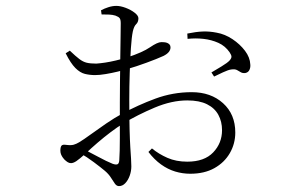

<svg xmlns="http://www.w3.org/2000/svg" viewBox="-20 -574 1040 652"><path d="M325 -525 323 -539Q334 -545 348 -549.5Q362 -554 375 -554Q389 -554 406.5 -547.5Q424 -541 437 -531Q450 -521 450 -512Q450 -499 442.5 -492Q435 -485 431 -467Q427 -448 424.5 -410Q422 -372 420.5 -326Q419 -280 419 -235Q419 -175 420 -136.5Q421 -98 422.5 -74Q424 -50 425 -35.5Q426 -21 426 -9Q426 7 420.5 22.5Q415 38 405.5 48Q396 58 384 58Q376 58 370 49.5Q364 41 356.5 29Q349 17 336 6Q323 -5 299 -23Q275 -41 252 -54L263 -68Q285 -57 313.5 -41.5Q342 -26 362 -18Q373 -14 378.5 -16Q384 -18 385 -29Q387 -58 387 -106Q387 -154 387 -226Q387 -259 387.5 -300Q388 -341 388.5 -380.5Q389 -420 389.5 -451Q390 -482 390 -495Q390 -507 386.5 -512Q383 -517 372 -521Q362 -524 351 -524.5Q340 -525 325 -525ZM217 -402Q237 -383 249.5 -373.5Q262 -364 274.5 -361Q287 -358 307 -358Q321 -359 337.5 -361.5Q354 -364 373 -368.5Q392 -373 412 -379Q464 -396 489.5 -413.5Q515 -431 528 -431Q533 -431 538.5 -430.5Q544 -430 548.5 -428Q553 -426 556 -422.5Q559 -419 559 -413Q559 -396 535 -384Q513 -374 477.5 -361Q442 -348 414 -340Q401 -336 380.5 -331Q360 -326 339 -322.5Q318 -319 303 -319Q285 -319 268.5 -323Q252 -327 236 -343Q220 -359 203 -393ZM249 -91Q264 -100 288 -117.5Q312 -135 340.5 -154.5Q369 -174 395 -188Q448 -217 507.5 -239Q567 -261 631 -261Q696 -261 737.5 -223.5Q779 -186 779 -124Q779 -86 760.5 -54Q742 -22 708 -3Q674 16 626 16Q600 16 575 8.5Q550 1 527 -15.5Q504 -32 484 -58L496 -70Q519 -51 548.5 -38Q578 -25 616 -25Q674 -25 704 -56.5Q734 -88 734 -132Q734 -161 721.5 -184Q709 -207 683 -220Q657 -233 616 -233Q563 -233 505 -208.5Q447 -184 399 -155Q378 -142 355.5 -125Q333 -108 311.5 -89.5Q290 -71 271 -53Q250 -34 239.5 -27Q229 -20 221 -20Q215 -20 209.5 -23.5Q204 -27 198 -33Q191 -41 188 -48Q185 -55 185 -62Q185 -75 189 -79.5Q193 -84 205 -82Q221 -80 230 -82.5Q239 -85 249 -91ZM617 -442 616 -460Q645 -466 668 -467Q691 -468 716 -463Q744 -458 769.5 -441Q795 -424 812 -401.5Q829 -379 830 -355Q831 -345 827 -336.5Q823 -328 813 -326Q804 -325 798 -328.5Q792 -332 785 -336Q778 -340 765 -338Q756 -337 737.5 -328.5Q719 -320 707 -314L698 -328Q710 -335 731.5 -348Q753 -361 760 -369Q766 -376 766 -381.5Q766 -387 760 -396Q745 -418 721.5 -428.5Q698 -439 671 -442Q644 -445 617 -442Z"/></svg>

Font: Noto Serif HK
Style: Regular
Weight: 200
Designer: Ryoko NISHIZUKA 西塚涼子 (kana & ideographs); Frank Grießhammer (Latin, Greek & Cyrillic); Wenlong ZHANG 张文龙 (bopomofo); San
Foundry: Adobe
Version: Version 2.001;hotconv 1.1.0;makeotfexe 2.6.0